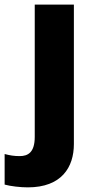

<svg xmlns="http://www.w3.org/2000/svg" viewBox="-78 -569 412 829"><path d="M42 240C188 240 241 153 241 53V-549H72V22C72 89 43 105 7 105C-18 105 -35 102 -58 96V228C-33 235 10 240 42 240Z"/></svg>

Font: Noto Sans Telugu ExtraBold
Style: Regular
Weight: 800
Designer: Jelle Bosma - Monotype Design Team
Foundry: Monotype Imaging Inc.
Version: Version 2.005